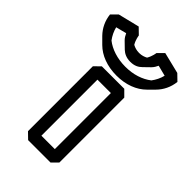

<svg xmlns="http://www.w3.org/2000/svg" viewBox="-261 -944 1073 1073"><g transform="rotate(45 275.5 -408.0)"><path d="M217 -478H323V-35H217ZM182 -548 146 -513V0L182 35H359L394 0V-513L359 -548ZM404 -775 467 -759C461 -733 448 -708 433 -688C393 -657 339 -639 276 -639C212 -639 156 -658 118 -688C102 -709 90 -734 84 -759L147 -775C153 -762 159 -751 170 -740L206 -705L207 -704C223 -689 245 -678 276 -678C308 -678 329 -689 345 -705L381 -740C392 -751 399 -764 404 -775ZM380 -851 345 -816C345 -816 342 -788 326 -761C313 -754 297 -748 276 -748C256 -748 240 -753 225 -761C209 -787 206 -816 206 -816L170 -851L44 -820L9 -785C14 -740 33 -701 63 -670L64 -669L99 -634C140 -593 202 -569 276 -569C350 -569 411 -593 452 -634L487 -669C517 -699 537 -739 542 -785L506 -820Z"/></g></svg>

Font: Hussar Press
Style: Bold
Weight: 700
Foundry: Cannot Into Space Fonts
Version: Version 1.43